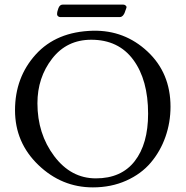

<svg xmlns="http://www.w3.org/2000/svg" viewBox="-20 -797 803 831"><path d="M251 -777H514Q520 -777 524.5 -772.5Q529 -768 527 -763Q527 -762 525 -757Q523 -752 522.5 -750.5Q522 -749 520.5 -744.5Q519 -740 518 -738.5Q517 -737 515 -733.5Q513 -730 511.5 -729Q510 -728 507.5 -726Q505 -724 502 -723.5Q499 -723 496 -723H241Q236 -723 231.5 -726.5Q227 -730 227 -735Q227 -747 233 -762Q239 -777 251 -777ZM375 -625Q269 -625 205.5 -543Q142 -461 142 -350Q142 -218 214.5 -121.5Q287 -25 395 -25Q505 -25 563 -99.5Q621 -174 621 -305Q621 -451 557 -538Q493 -625 375 -625ZM45 -320Q45 -462 134.5 -561Q224 -660 382 -664Q519 -667 618.5 -574Q718 -481 718 -335Q718 -267 696 -204.5Q674 -142 632.5 -93Q591 -44 526 -15Q461 14 382 14Q247 14 146 -83Q45 -180 45 -320Z"/></svg>

Font: EB Garamond
Style: SC
Weight: 400
Version: Version 000.010